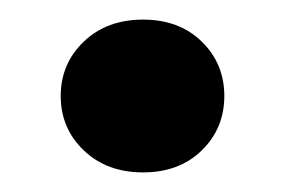

<svg xmlns="http://www.w3.org/2000/svg" viewBox="-20 -171 291 196"><path d="M126 5Q89 5 65.5 -17.5Q42 -40 42 -73Q42 -106 65.5 -128.5Q89 -151 126 -151Q163 -151 186 -128.5Q209 -106 209 -73Q209 -40 186 -17.5Q163 5 126 5Z"/></svg>

Font: DM Sans 16pt
Style: Bold
Weight: 700
Version: Version 4.004;gftools[0.9.30]